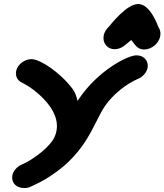

<svg xmlns="http://www.w3.org/2000/svg" viewBox="-20 -926 828 967"><path d="M557.4 -678.2C572 -678.2 590.3 -683 607.9 -697.3L641.1 -724.5L662.5 -697.2C671.5 -685.6 686.7 -676.8 706.3 -676.8C741.4 -676.8 780.1 -705.3 787.1 -744.5C787.7 -748.3 788.1 -752.2 788.1 -756.3C788.1 -767.2 785.4 -778.8 777.9 -789.5C774.7 -796.6 737.4 -905.8 676.1 -905.8C617.8 -905.8 540 -805.2 529 -792.3C518.3 -782.9 505.5 -765.6 502.1 -746.2C501.4 -742.3 501.1 -738.5 501.1 -734.7C501.1 -704.2 523.1 -678.2 557.4 -678.2ZM61 -566.1C60.4 -563.1 60.2 -560 60.2 -556.8C60.2 -538.8 69.1 -519.9 89 -510.6C135.2 -487.7 179.6 -452.5 215.8 -410.3C242.9 -377.4 266.7 -337.4 266.7 -291.5C266.7 -283.9 266.1 -276.1 264.7 -268.2C263.3 -260.4 261.3 -252 257.4 -242.5C238.7 -191 158.3 -133.2 115.1 -109.4L85.4 -95.2C64.9 -85.2 46.3 -65.4 42 -41.1C41.5 -37.9 41.2 -34.7 41.2 -31.6C41.2 -3.8 62.7 20.9 100.7 20.9C101.6 20.9 102.4 20.9 103.3 20.9C114.4 20.9 122.5 20.5 144.9 9.5L182.4 -8.8C183.3 -9.5 184.5 -11.1 185 -10.3C418.7 -137.5 447.6 -306.2 510.7 -394.8C550.3 -451 611.9 -501 677.3 -530.1C699.1 -539.4 719.1 -560.8 723.4 -585.3C724 -588.5 724.3 -591.8 724.3 -594.9C724.3 -622.6 703 -647.3 667.5 -647.3H666.6C623 -647.3 474.4 -571.2 378 -428.8L370.8 -417.6C365.7 -438.1 359.2 -460.7 344.9 -479.2C281.4 -562.6 181.7 -628.2 138.7 -628.2H136.4C103.1 -626.9 67.2 -601.6 61 -566.1Z"/></svg>

Font: TudorRose
Style: BoldOblique
Weight: 500
Version: Version 001.000